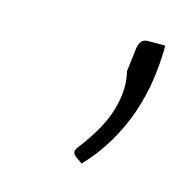

<svg xmlns="http://www.w3.org/2000/svg" viewBox="-50 -796 294 313"><g transform="rotate(15 97.0 -639.5)"><path d="M194 -750.5Q194 -722 189.8 -692.8Q185.5 -663.5 175.8 -635Q166 -606.5 150.2 -579.8Q134.5 -553 112 -529.5L99.5 -538.5Q92.5 -544 98.5 -552.5Q111 -568.5 121.5 -585.5Q132 -602.5 138.5 -620.2Q145 -638 147 -656.8Q149 -675.5 144.5 -694.5L149.5 -735Q150.5 -741.5 154 -746Q157.5 -750.5 165.5 -750.5Z"/></g></svg>

Font: Lato Light
Style: Italic
Weight: 300
Italic angle: -7°
Designer: Lukasz Dziedzic
Foundry: tyPoland Lukasz Dziedzic
Version: Version 2.007; 2014-02-27